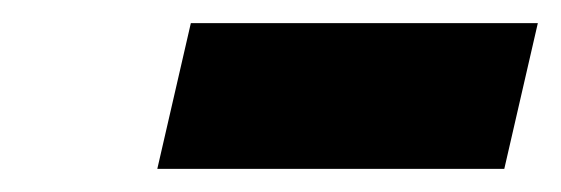

<svg xmlns="http://www.w3.org/2000/svg" viewBox="-20 -353 485 166"><path d="M145 -333H445L416 -207H116Z"/></svg>

Font: Panefresco 999wt
Style: Italic
Weight: 900
Version: Version 1.001